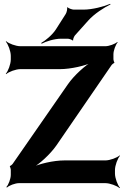

<svg xmlns="http://www.w3.org/2000/svg" viewBox="-20 -951 645 997"><path d="M273 -196 560 -614C562 -617 571 -624 573 -624L574 -628C572 -628 569 -639 569 -643V-669C569 -689 581 -720 591 -731L589 -733C578 -723 547 -711 527 -711H86C62 -711 25 -725 12 -737L10 -735C22 -722 36 -685 36 -661V-642C36 -618 22 -581 10 -568L12 -566C25 -578 62 -592 86 -592H291C348 -592 425 -610 463 -629L461 -633C424 -613 365 -560 333 -514L45 -99C43 -96 34 -89 32 -89L31 -85C33 -85 36 -73 36 -70V-43C36 -23 24 9 13 20L16 23C27 12 59 0 79 0H527C551 0 588 14 601 26L603 24C591 11 577 -26 577 -50V-68C577 -92 591 -129 603 -142L601 -144C588 -132 551 -118 527 -118H314C258 -118 181 -100 144 -81L145 -77C183 -97 241 -150 273 -196ZM321 -878 270 -798C252 -770 216 -740 194 -728L196 -724C218 -736 263 -750 297 -750H332C338 -750 354 -745 356 -741L360 -742C358 -747 365 -762 369 -767L438 -844C469 -879 522 -913 554 -928L552 -931C520 -917 459 -901 413 -901H363C355 -901 335 -908 331 -913L328 -912C331 -906 326 -885 321 -878Z"/></svg>

Font: Asimov
Style: Edge
Weight: 500
Designer: Google
Version: Version 2.000980: 2014